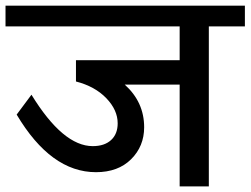

<svg xmlns="http://www.w3.org/2000/svg" viewBox="-35 -669 899 689"><path d="M609.7 0V-365.5H412.5Q482.3 -302.8 482.3 -212.3Q482.3 -144.1 435.5 -97.6Q388.8 -51.1 309.4 -51.1Q147.6 -51.1 24.8 -257.8L77.9 -329.1Q191.1 -144.6 297.8 -144.6Q339.7 -144.6 363.5 -166.3Q387.3 -188.1 387.3 -226.5Q387.3 -274 346.6 -316.5Q305.9 -358.9 237.6 -376.6V-453H609.7V-574.3H-15.2V-648.6H843.8V-574.3H714.4V0Z"/></svg>

Font: Khula Semibold
Style: Regular
Weight: 600
Designer: Erin McLaughlin, Steve Matteson
Version: Version 1.000;PS 1.0;hotconv 1.0.72;makeotf.lib2.5.5900; ttf